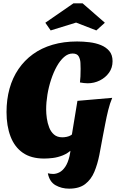

<svg xmlns="http://www.w3.org/2000/svg" viewBox="-20 -928 707 1148"><path d="M244 20Q166 20 116.5 -14.5Q67 -49 43 -112Q19 -175 19 -258Q19 -333 37 -398Q55 -463 90.5 -515Q126 -567 177 -604Q228 -641 294.5 -660.5Q361 -680 441 -680Q477 -680 514.5 -675.5Q552 -671 583 -658.5Q614 -646 633.5 -623Q653 -600 653 -562Q653 -523 632 -493.5Q611 -464 577 -447Q543 -430 504 -430Q494 -430 481.5 -431.5Q469 -433 458 -435Q460 -452 461 -470.5Q462 -489 462 -516Q462 -530 461 -552Q460 -574 450.5 -591Q441 -608 414 -608Q387 -608 363 -587Q339 -566 319.5 -531Q300 -496 285.5 -452Q271 -408 263.5 -362Q256 -316 256 -273Q256 -249 260 -220.5Q264 -192 274 -166Q284 -140 303 -123.5Q322 -107 353 -107Q365 -107 379.5 -110Q394 -113 405 -120Q416 -127 416 -140L414 -38Q386 -11 355.5 1Q325 13 296.5 16.5Q268 20 244 20ZM393 200Q348 200 312 179.5Q276 159 266 108Q274 110 282.5 111Q291 112 298 112Q316 112 335 102.5Q354 93 370 69.5Q386 46 395.5 6Q405 -34 405 -94L443 -325L651 -343Q637 -310 627 -269.5Q617 -229 609.5 -189Q602 -149 595 -114Q585 -57 574 -1.5Q563 54 544 99.5Q525 145 489.5 172.5Q454 200 393 200ZM283 -746 251 -792 419 -908H474L607 -792L556 -746L435 -793Z"/></svg>

Font: Sansita Swashed Light Black
Style: Regular
Weight: 900
Version: Version 1.003